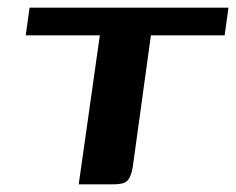

<svg xmlns="http://www.w3.org/2000/svg" viewBox="-20 -480 615 500"><path d="M57 -460H575L565 -388H373L326 -47Q323 -29 318 -18.5Q313 -8 303.5 -4Q294 0 274 0H185L240 -388H47Z"/></svg>

Font: Genos Thin SemiBold
Style: Italic
Weight: 600
Italic angle: -8°
Version: Version 1.010